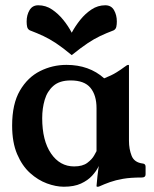

<svg xmlns="http://www.w3.org/2000/svg" viewBox="-20 -697 585 728"><path d="M346 -287Q346 -336 323 -364Q300 -392 248 -392Q206 -392 182.5 -371.5Q159 -351 149.5 -318.5Q140 -286 140 -249Q140 -164 173.5 -115Q207 -66 261 -66Q293 -66 311 -79.5Q329 -93 337 -107.5Q345 -122 346 -124ZM469 -163Q469 -132 479 -106.5Q489 -81 521 -77Q532 -76 532 -65V-36Q532 -24 518 -24Q475 -24 446.5 -19Q418 -14 397 -6.5Q376 1 356 10Q355 11 350 11H348Q346 11 346 8Q346 2 349.5 -29Q353 -60 358 -90H363Q361 -81 353 -64.5Q345 -48 329 -30.5Q313 -13 287 -1Q261 11 222 11Q192 11 158 -1.5Q124 -14 94 -41Q64 -68 45 -112.5Q26 -157 26 -221Q26 -303 55.5 -353.5Q85 -404 132 -427.5Q179 -451 232 -451Q318 -451 375 -400Q403 -411 421.5 -422.5Q440 -434 451 -442.5Q462 -451 466 -451Q469 -451 469 -449ZM252 -573Q265.1 -597.6 284 -621.4Q303 -645.2 327 -661.1Q351 -677 379.2 -677Q401.8 -677 412.4 -658.4Q423 -639.8 423 -615.5Q423 -604 421 -595.2Q419 -586.4 411 -582Q382 -571 359.6 -560.3Q337.2 -549.7 312.6 -533.3Q288 -517 252 -488Q217 -517 192.2 -533.3Q167.3 -549.7 144.7 -560.3Q122 -571 93 -582Q85 -586.4 83 -595Q81 -603.8 81 -615.4Q81 -640 92 -658.5Q103 -677 125 -677Q153.7 -677 177.3 -661Q201 -645 220 -621.5Q239 -598 252 -573Z"/></svg>

Font: Young Serif Light
Style: Regular
Weight: 300
Designer: Bastien Sozeau
Foundry: NBR — Bastien Sozeau
Version: Version 5.001